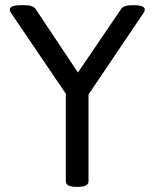

<svg xmlns="http://www.w3.org/2000/svg" viewBox="-20 -722 599 744"><path d="M541 -685Q541 -678 533 -667L323 -356V-20Q323 2 283 2H275Q235 2 235 -20V-359L26 -667Q18 -678 18 -685Q18 -702 64 -702H75Q108 -702 118 -687L282 -441L450 -688Q459 -702 495 -702Q541 -702 541 -685Z"/></svg>

Font: mmAsap
Style: Regular
Weight: 400
Designer: Pablo Cosgaya
Foundry: Omnibus-Type
Version: Version 1.001